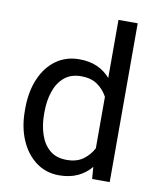

<svg xmlns="http://www.w3.org/2000/svg" viewBox="-85 -816 734 893"><g transform="rotate(10 282.0 -370.0)"><path d="M46.4 -258.3V-268.6Q46.4 -349.1 72.5 -409.9Q98.6 -470.7 145.5 -504.4Q192.4 -538.1 255.4 -538.1Q303.2 -538.1 339.6 -522Q376 -505.9 401.9 -475.6V-750H492.7V0H409.7L405.3 -56.6Q379.4 -24.9 341.8 -7.6Q304.2 9.8 254.4 9.8Q192.4 9.8 145.5 -25.1Q98.6 -60.1 72.5 -120.6Q46.4 -181.2 46.4 -258.3ZM137.2 -268.6V-258.3Q137.2 -206.1 151.9 -162.4Q166.5 -118.7 197.3 -92.8Q228 -66.9 276.9 -66.9Q324.2 -66.9 354 -88.4Q383.8 -109.9 401.9 -143.6V-386.7Q384.3 -419.4 354.2 -440.7Q324.2 -461.9 277.8 -461.9Q228.5 -461.9 197.5 -435.5Q166.5 -409.2 151.9 -365.2Q137.2 -321.3 137.2 -268.6Z"/></g></svg>

Font: Vazirmatn RD
Style: Regular
Weight: 400
Designer: Saber Rastikerdar
Foundry: Saber Rastikerdar
Version: Version 32.102